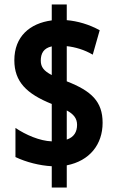

<svg xmlns="http://www.w3.org/2000/svg" viewBox="-20 -779 521 857"><path d="M211 -37V58H278V-41C380 -61 438 -134 438 -231C438 -326 388 -373 278 -416V-573C315 -569 357 -557 394 -535L425 -644C378 -670 326 -685 278 -689V-759H211V-688C113 -675 44 -616 44 -510C44 -414 99 -360 211 -315V-148C157 -150 95 -177 49 -208V-78C97 -55 157 -40 211 -37ZM211 -572V-444C176 -462 162 -480 162 -508C162 -541 175 -564 211 -572ZM278 -156V-286C308 -270 324 -251 324 -222C324 -191 311 -167 278 -156Z"/></svg>

Font: Noto Sans Thai Looped ExtraCondensed ExtraBold
Style: Regular
Weight: 800
Width: 2
Designer: Sasikarn Vongin, Ben Mitchell
Foundry: The Fontpad Ltd
Version: Version 1.001